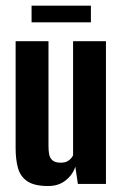

<svg xmlns="http://www.w3.org/2000/svg" viewBox="-20 -638 425 666"><path d="M147.1 7.3Q99.3 7.3 75 -9.1Q50.6 -25.5 42.4 -55Q34.2 -84.5 34.2 -123.7V-495H148.2V-130.6Q148.2 -115.6 150.5 -102.8Q152.9 -89.9 162.1 -81.8Q171.4 -73.7 190.7 -73.7Q204.2 -73.7 212.6 -78Q221 -82.3 226.1 -88.2Q231.1 -94.1 233.5 -99.3V-495H347.5V0H250.1L241.3 -59.9Q232.6 -32.1 207.9 -12.4Q183.2 7.3 147.1 7.3ZM89.5 -560.5V-618.4H295.3V-560.5Z"/></svg>

Font: Alumni Sans SC Thin
Style: Regular
Weight: 100
Designer: Robert E. Leuschke
Foundry: Robert E. Leuschke
Version: Version 1.018